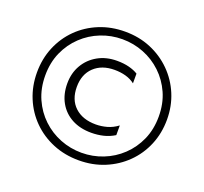

<svg xmlns="http://www.w3.org/2000/svg" viewBox="-125 -862 1088 1024"><g transform="rotate(20 419.0 -350.0)"><path d="M419 15Q339.5 15 272.2 -12.8Q205 -40.5 155 -90.2Q105 -140 77.5 -206.5Q50 -273 50 -350Q50 -428 77.8 -494.5Q105.5 -561 155.5 -610.5Q205.5 -660 272.8 -687.5Q340 -715 419 -715Q498 -715 565 -687Q632 -659 682.2 -609Q732.5 -559 760.2 -492.8Q788 -426.5 788 -350Q788 -272.5 760.2 -206Q732.5 -139.5 682.2 -90Q632 -40.5 565 -12.8Q498 15 419 15ZM419 -28Q482.5 -28 540.2 -50.8Q598 -73.5 643.2 -116.2Q688.5 -159 714.8 -218.2Q741 -277.5 741 -350Q741 -423 714.8 -482Q688.5 -541 643.2 -583.8Q598 -626.5 540.2 -649.2Q482.5 -672 419 -672Q355.5 -672 297.8 -649.2Q240 -626.5 194.8 -583.8Q149.5 -541 123.2 -482Q97 -423 97 -350Q97 -277.5 123.2 -218.2Q149.5 -159 194.8 -116.2Q240 -73.5 297.8 -50.8Q355.5 -28 419 -28ZM431 -146Q368 -146 321 -171.2Q274 -196.5 248 -242.5Q222 -288.5 222 -350Q222 -409 248.8 -455Q275.5 -501 322.8 -527.5Q370 -554 431 -554Q469.5 -554 499.5 -546.2Q529.5 -538.5 551 -525V-470Q528.5 -487.5 499 -495.8Q469.5 -504 435 -504Q363 -504 319.5 -462.8Q276 -421.5 276 -350Q276 -277.5 320 -236.8Q364 -196 439 -196Q470.5 -196 502 -204.8Q533.5 -213.5 562 -235V-180Q532 -161.5 499.5 -153.8Q467 -146 431 -146Z"/></g></svg>

Font: Geologica-Sharp
Style: Regular
Weight: 100
Designer: Sindre Bremnes, Frode Helland
Foundry: Monokrom Skriftforlag AS
Version: Version 1.010;gftools[0.9.28]